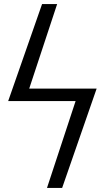

<svg xmlns="http://www.w3.org/2000/svg" viewBox="-20 -720 513 940"><path d="M20 -225.1 186 -700.2H259.8L123 -286.1H453.1L284.2 200.2H210L350.1 -225.1Z"/></svg>

Font: LT Superior
Style: Regular
Weight: 400
Designer: Daniel Lyons
Foundry: LyonsType
Version: Version 1.000